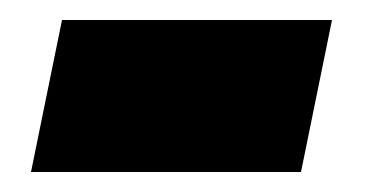

<svg xmlns="http://www.w3.org/2000/svg" viewBox="-20 -364 369 192"><path d="M11 -192H281L312 -344H42Z"/></svg>

Font: Noto Sans Black
Style: Italic
Weight: 900
Italic angle: -12°
Designer: Monotype Design Team
Foundry: Monotype Imaging Inc.
Version: Version 2.013